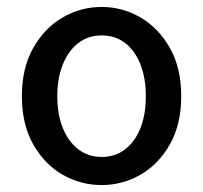

<svg xmlns="http://www.w3.org/2000/svg" viewBox="-20 -521 586 553"><path d="M273 12Q212 12 160 -18Q108 -48 75.5 -105.5Q43 -163 43 -244Q43 -325 75.5 -382.5Q108 -440 160 -470.5Q212 -501 273 -501Q333 -501 385 -470.5Q437 -440 469.5 -382.5Q502 -325 502 -244Q502 -163 469.5 -105.5Q437 -48 385 -18Q333 12 273 12ZM273 -69Q312 -69 340.5 -91Q369 -113 384.5 -152Q400 -191 400 -244Q400 -296 384.5 -335.5Q369 -375 340.5 -397Q312 -419 273 -419Q234 -419 205.5 -397Q177 -375 161 -335.5Q145 -296 145 -244Q145 -191 161 -152Q177 -113 205.5 -91Q234 -69 273 -69Z"/></svg>

Font: Source Sans 3 ExtraLight Medium
Style: Regular
Weight: 500
Version: Version 3.052;hotconv 1.1.0;makeotfexe 2.6.0